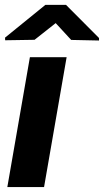

<svg xmlns="http://www.w3.org/2000/svg" viewBox="-20 -761 423 781"><path d="M251 -528.3 159.2 0H9.8L101.6 -528.3ZM248.5 -741.2 382.8 -606.4V-596.2L269.5 -598.6L206.5 -667L120.6 -599.1L1 -597.2L0.5 -607.9L164.6 -741.2Z"/></svg>

Font: Roboto ExtraBold
Style: Italic
Weight: 800
Designer: Christian Robertson
Foundry: Google
Version: Version 3.009; 2024